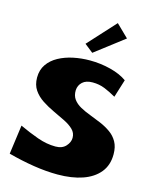

<svg xmlns="http://www.w3.org/2000/svg" viewBox="-150 -1151 1014 1261"><g transform="rotate(15 357.0 -520.5)"><path d="M365 11Q288 11 202 -2.5Q116 -16 27 -40L54 -238Q118 -208 181 -185.5Q244 -163 304 -163Q350 -163 374.5 -190Q399 -217 399 -247Q399 -280 375.5 -303Q352 -326 314.5 -344.5Q277 -363 235 -382.5Q193 -402 155.5 -426.5Q118 -451 94.5 -485.5Q71 -520 71 -570Q71 -622 97 -659.5Q123 -697 167 -721Q211 -745 265.5 -756.5Q320 -768 378 -768Q451 -768 519.5 -750.5Q588 -733 632 -701L594 -579Q552 -603 514.5 -618Q477 -633 433 -633Q388 -633 364 -611Q340 -589 338 -555Q337 -518 355 -493.5Q373 -469 404 -452Q435 -435 472.5 -421Q510 -407 547.5 -391Q585 -375 617 -352.5Q649 -330 668 -296Q687 -262 687 -212Q687 -138 646.5 -88.5Q606 -39 534 -14Q462 11 365 11ZM379 -820 321 -866 491 -1052 575 -970Z"/></g></svg>

Font: Marhey ExtraBold
Style: Regular
Weight: 800
Designer: Nur Syamsi & Bustanul Arifin
Foundry: Namelatype
Version: Version 1.000; ttfautohint (v1.8.4.7-5d5b)